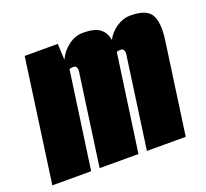

<svg xmlns="http://www.w3.org/2000/svg" viewBox="-103 -614 778 725"><g transform="rotate(-20 286.5 -251.0)"><path d="M-9 0 60 -495H193L196 -430Q210 -461 237.5 -481.5Q265 -502 297 -502Q342 -502 363.5 -486Q385 -470 390 -439Q404 -466 430.5 -484Q457 -502 487 -502Q553 -502 570.5 -469Q588 -436 579 -371L527 0H371L422 -365Q424 -374 422.5 -380.5Q421 -387 418 -390Q415 -393 409 -393Q405 -393 400 -392.5Q395 -392 392 -390L337 0H181L232 -365Q234 -374 232.5 -380.5Q231 -387 228 -390Q225 -393 219 -393Q215 -393 210 -392.5Q205 -392 202 -390L147 0Z"/></g></svg>

Font: Alumni Sans Thin Black
Style: Italic
Weight: 900
Italic angle: -8°
Version: Version 1.016